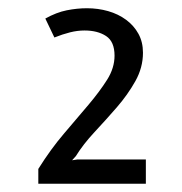

<svg xmlns="http://www.w3.org/2000/svg" viewBox="-20 -756 442 466"><path d="M327 -628Q327 -592 308.5 -559Q290 -526 263.5 -495.5Q237 -465 209.5 -435.5Q182 -406 164 -377L155 -367L168 -369H334V-310H73V-346Q103 -394 135.5 -432Q168 -470 195 -502Q222 -534 240 -562.5Q258 -591 258 -621Q258 -655 237.5 -668.5Q217 -682 185 -682Q168 -682 150 -677.5Q132 -673 112 -665L90 -711Q117 -726 142 -731Q167 -736 191 -736Q218 -736 242.5 -729Q267 -722 286 -708Q305 -694 316 -674Q327 -654 327 -628Z"/></svg>

Font: Expletus Sans
Style: Regular
Weight: 400
Designer: Jasper de Waard
Foundry: Designtown
Version: Version 7.028